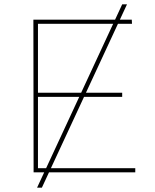

<svg xmlns="http://www.w3.org/2000/svg" viewBox="-20 -790 709 880"><path d="M150 70 540 -770H562L172 70ZM134 0 133 -700H584L585 -681H154V-19H600V0ZM149 -346V-365H540V-346Z"/></svg>

Font: Montserrat Thin
Style: Regular
Weight: 100
Designer: Julieta Ulanovsky
Foundry: Julieta Ulanovsky
Version: Version 9.000